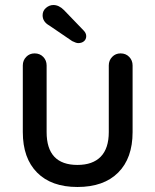

<svg xmlns="http://www.w3.org/2000/svg" viewBox="-20 -737 620 766"><path d="M509 -476V-210Q509 -106 451.5 -48.5Q394 9 289 9Q185 9 128 -48.5Q71 -106 71 -210V-476Q71 -496 84.5 -510Q98 -524 118 -524Q139 -524 152.5 -510Q166 -496 166 -476V-210Q166 -79 289 -79Q350 -79 382 -112Q414 -145 414 -210V-476Q414 -496 427.5 -510Q441 -524 461 -524Q482 -524 495.5 -510Q509 -496 509 -476ZM268 -573 177 -635Q150 -650 150 -676Q150 -694 163.5 -705.5Q177 -717 193 -717Q215 -717 235 -697L313 -616Q324 -605 324 -593Q324 -580 315 -572.5Q306 -565 292 -565Q284 -565 268 -573Z"/></svg>

Font: Quicksand Medium
Style: Regular
Weight: 500
Designer: Andrew Paglinawan
Foundry: Andrew Paglinawan
Version: Version 3.000